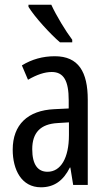

<svg xmlns="http://www.w3.org/2000/svg" viewBox="-20 -879 456 816"><path d="M198 -859H101V-850C127 -807 195 -733 235 -699H287V-710C259 -747 219 -813 198 -859ZM213 -640C162 -640 115 -627 73 -601L99 -540C137 -562 170 -573 200 -573C251 -573 272 -535 272 -453V-418L211 -415C98 -410 34 -349 34 -243C34 -158 71 -83 154 -83C210 -83 249 -111 277 -167H279L291 -93H353V-455C353 -573 314 -640 213 -640ZM225 -356 273 -359V-305C273 -207 238 -149 182 -149C141 -149 117 -179 117 -245C117 -315 152 -352 225 -356Z"/></svg>

Font: Noto Sans Kannada UI ExtraCondensed
Style: Regular
Weight: 400
Width: 2
Designer: Jelle Bosma - Monotype Design Team
Foundry: Monotype Imaging Inc.
Version: Version 2.005